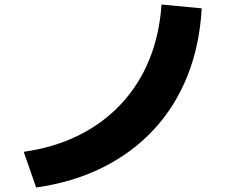

<svg xmlns="http://www.w3.org/2000/svg" viewBox="-20 -785 1040 850"><path d="M85 -113Q220 -132 328.5 -186Q437 -240 516 -324.5Q595 -409 640.5 -520Q686 -631 695 -765L873 -748Q864 -585 810 -449.5Q756 -314 661 -211.5Q566 -109 434.5 -43.5Q303 22 140 45Z"/></svg>

Font: M PLUS 2 Thin ExtraBold
Style: Regular
Weight: 800
Version: Version 1.001